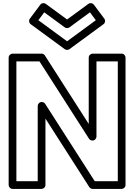

<svg xmlns="http://www.w3.org/2000/svg" viewBox="-20 -1197 871 1242"><path d="M266.2 -1117.2 399.2 -1019.8C408.2 -1013.3 420.8 -1014 428.8 -1019.8L561.8 -1117.2L599.9 -1066.2L414 -930L228.1 -1066.2ZM275.8 -1172.2C266 -1179.3 249.5 -1178.4 241 -1167L173 -1076C164.6 -1064.7 167.3 -1048.8 178.2 -1040.8L399.2 -878.8C407.3 -872.9 419.8 -872.3 428.8 -878.8L649.8 -1040.8C661.1 -1049.1 663.1 -1065.1 655 -1076L587 -1167C579.8 -1176.6 563.8 -1180.6 552.2 -1172.2L414 -1071ZM224 -512V-25H86V-800H235.3L555.9 -299.5C560.6 -292.3 568.9 -288 577 -288H579C594.1 -288 604 -302.3 604 -313V-800H742V-25H592.7L272.1 -525.5C267.4 -532.7 259.1 -537 251 -537H249C233.9 -537 224 -522.7 224 -512ZM274 -429.8 557.9 13.5C562.3 20.3 570.5 25 579 25H767C777.7 25 792 15.1 792 0V-825C792 -835.7 782.1 -850 767 -850H579C568.3 -850 554 -840.1 554 -825V-395.2L270.1 -838.5C265.7 -845.3 257.5 -850 249 -850H61C50.3 -850 36 -840.1 36 -825V0C36 10.7 45.9 25 61 25H249C259.7 25 274 15.1 274 0Z"/></svg>

Font: Hussar Ekologiczny
Style: Regular
Weight: 400
Foundry: Cannot Into Space Fonts
Version: Version 0.97